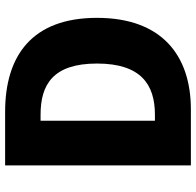

<svg xmlns="http://www.w3.org/2000/svg" viewBox="-28 -756 784 769"><g transform="rotate(-90 364.5 -372.0)"><path d="M86 0H310C527 0 677 -117 677 -376C677 -635 527 -744 300 -744H86ZM265 -144V-602H289C409 -602 494 -553 494 -376C494 -199 409 -144 289 -144Z"/></g></svg>

Font: Noto Sans CJK Black
Style: Bold
Weight: 900
Designer: Ryoko NISHIZUKA (kana & ideographs); Paul D. Hunt (Latin, Greek & Cyrillic); Wenlong ZHANG (bopomofo); Sandoll Communica
Foundry: Adobe Systems Incorporated
Version: Version 1.000;PS 1;hotconv 1.0.78;makeotf.lib2.5.61930